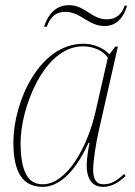

<svg xmlns="http://www.w3.org/2000/svg" viewBox="-20 -716 523 746"><path d="M386 -615C439 -615 462 -655 474 -694H464C456 -667 436 -641 395 -641C335 -641 311 -696 248 -696C191 -696 164 -652 151 -612H162C171 -638 188 -670 234 -670C294 -670 323 -615 386 -615ZM146 10C200 10 265 -32 324 -161H328C322 -135 317 -94 317 -76C316 -23 337 10 380 10C414 10 441 -7 468 -32L463 -40C434 -15 414 0 382 0C352 0 342 -22 342 -58C342 -90 353 -160 362 -200L438 -535H428L405 -505C382 -529 346 -546 304 -546C132 -546 32 -319 32 -163C32 -45 69 10 146 10ZM146 0C96 0 60 -36 60 -162C60 -295 150 -536 302 -536C340 -536 380 -521 399 -492L351 -281C319 -142 239 0 146 0Z"/></svg>

Font: Noto Serif Display Thin
Style: Italic
Weight: 100
Italic angle: -12°
Designer: Monotype Design Team
Foundry: Monotype Imaging Inc.
Version: Version 2.009